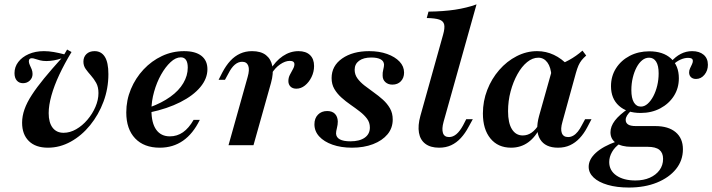

<svg xmlns="http://www.w3.org/2000/svg" viewBox="-20 -661 3242 874"><path d="M198.4 11.3Q141.9 11.3 111.3 -19Q80.6 -49.2 80.6 -102.4Q80.6 -132.3 91.5 -163.3Q102.4 -194.4 125 -229Q147.6 -263.7 181 -304.4Q214.5 -345.2 259.7 -395.2Q243.5 -389.5 225.4 -386.3Q207.3 -383.1 191.1 -383.1Q175 -383.1 162.5 -386.3Q150 -389.5 140.7 -392.7Q131.5 -396 125 -396Q117.7 -396 114.5 -392.3Q111.3 -388.7 111.3 -382.3Q111.3 -374.2 115.7 -364.9Q120.2 -355.6 124.2 -345.6Q128.2 -335.5 128.2 -324.2Q128.2 -306.5 115.7 -294.4Q103.2 -282.3 84.7 -282.3Q66.9 -282.3 56.5 -294.4Q46 -306.5 46 -328.2Q46 -356.5 63.3 -379Q80.6 -401.6 110.9 -414.9Q141.1 -428.2 179.8 -428.2Q201.6 -428.2 224.6 -424.2Q247.6 -420.2 272.6 -413.7L285.5 -435.5L305.6 -424.2Q273.4 -371 250 -321Q226.6 -271 214.1 -226.2Q201.6 -181.5 201.6 -146Q201.6 -103.2 219.4 -79.8Q237.1 -56.5 269.4 -56.5Q298.4 -56.5 326.6 -72.6Q354.8 -88.7 377.8 -115.7Q400.8 -142.7 414.5 -174.6Q428.2 -206.5 428.2 -237.1Q428.2 -265.3 417.7 -283.9Q407.3 -302.4 394 -317.3Q380.6 -332.3 370.2 -346.8Q359.7 -361.3 359.7 -380.6Q359.7 -401.6 373.4 -414.9Q387.1 -428.2 410.5 -428.2Q441.1 -428.2 457.3 -402.4Q473.4 -376.6 473.4 -323.4Q473.4 -258.1 451.2 -198.4Q429 -138.7 390.3 -91.1Q351.6 -43.5 302 -16.1Q252.4 11.3 198.4 11.3Z M707.3 11.3Q635.5 11.3 595.2 -31Q554.8 -73.4 554.8 -149.2Q554.8 -204.8 575.8 -255.2Q596.8 -305.6 633.5 -344.8Q670.2 -383.9 717.3 -406Q764.5 -428.2 817.7 -428.2Q869.4 -428.2 896.8 -406.9Q924.2 -385.5 924.2 -346Q924.2 -303.2 891.9 -264.5Q859.7 -225.8 800.8 -196Q741.9 -166.1 662.1 -149.2V-172.6Q716.9 -192.7 755.6 -220.6Q794.4 -248.4 814.5 -282.7Q834.7 -316.9 834.7 -353.2Q834.7 -376.6 826.6 -388.3Q818.5 -400 803.2 -400Q779.8 -400 756.5 -378.2Q733.1 -356.5 713.3 -321.4Q693.5 -286.3 681.5 -243.5Q669.4 -200.8 669.4 -159.7Q669.4 -100.8 691.1 -70.6Q712.9 -40.3 753.2 -40.3Q786.3 -40.3 812.9 -58.9Q839.5 -77.4 861.3 -115.3H889.5Q858.9 -52.4 813.3 -20.6Q767.7 11.3 707.3 11.3Z M1020.2 0 1107.3 -310.5Q1116.9 -343.5 1110.1 -361.7Q1103.2 -379.8 1082.3 -379.8Q1064.5 -379.8 1048.8 -366.5Q1033.1 -353.2 1019.4 -325.8L1004 -297.6H975L992.7 -332.3Q1008.9 -362.9 1028.6 -384.3Q1048.4 -405.6 1073 -416.9Q1097.6 -428.2 1127.4 -428.2Q1167.7 -428.2 1190.7 -410.1Q1213.7 -391.9 1219.8 -359.7Q1225.8 -327.4 1213.7 -283.9L1133.9 0ZM1329 -257.3Q1312.1 -257.3 1302.4 -266.9Q1292.7 -276.6 1292.7 -291.9Q1292.7 -307.3 1299.6 -320.6Q1306.5 -333.9 1313.3 -346Q1320.2 -358.1 1320.2 -368.5Q1320.2 -383.9 1299.2 -383.9Q1278.2 -383.9 1254.8 -367.7Q1231.5 -351.6 1215.3 -324.2L1208.9 -341.1Q1233.9 -383.1 1267.3 -405.6Q1300.8 -428.2 1338.7 -428.2Q1372.6 -428.2 1391.1 -410.5Q1409.7 -392.7 1409.7 -360.5Q1409.7 -333.9 1398 -310.1Q1386.3 -286.3 1368.1 -271.8Q1350 -257.3 1329 -257.3Z M1582.3 11.3Q1532.3 11.3 1493.5 -2.4Q1454.8 -16.1 1433.1 -39.9Q1411.3 -63.7 1411.3 -95.2Q1411.3 -122.6 1427.4 -139.1Q1443.5 -155.6 1469.4 -155.6Q1491.9 -155.6 1504.4 -143.1Q1516.9 -130.6 1517.7 -108.1Q1517.7 -93.5 1513.7 -78.2Q1509.7 -62.9 1509.7 -53.2Q1510.5 -35.5 1527 -26.6Q1543.5 -17.7 1575 -17.7Q1616.9 -17.7 1640.3 -34.3Q1663.7 -50.8 1663.7 -80.6Q1663.7 -103.2 1650.8 -120.6Q1637.9 -137.9 1618.1 -153.2Q1598.4 -168.5 1576.2 -183.9Q1554 -199.2 1534.3 -216.9Q1514.5 -234.7 1502 -256Q1489.5 -277.4 1489.5 -305.6Q1489.5 -361.3 1537.5 -394.8Q1585.5 -428.2 1660.5 -428.2Q1706.5 -428.2 1742.3 -415.3Q1778.2 -402.4 1798.8 -380.6Q1819.4 -358.9 1819.4 -330.6Q1819.4 -306.5 1804.8 -291.1Q1790.3 -275.8 1766.1 -275.8Q1746.8 -275.8 1734.3 -287.1Q1721.8 -298.4 1721.8 -316.9Q1721 -329.8 1724.6 -344Q1728.2 -358.1 1728.2 -366.9Q1727.4 -383.1 1712.5 -391.1Q1697.6 -399.2 1670.2 -399.2Q1634.7 -399.2 1614.5 -384.3Q1594.4 -369.4 1594.4 -343.5Q1594.4 -321.8 1606.9 -304.4Q1619.4 -287.1 1639.1 -271.8Q1658.9 -256.5 1681 -240.7Q1703.2 -225 1723 -207.3Q1742.7 -189.5 1755.2 -167.7Q1767.7 -146 1767.7 -116.9Q1767.7 -78.2 1744 -49.6Q1720.2 -21 1678.2 -4.8Q1636.3 11.3 1582.3 11.3Z M1979 11.3Q1939.5 11.3 1916.1 -6.5Q1892.7 -24.2 1887.1 -56.9Q1881.5 -89.5 1893.5 -133.1L1996.8 -502.4Q2005.6 -533.1 2002 -549.2Q1998.4 -565.3 1979.8 -571.8Q1961.3 -578.2 1922.6 -579L1930.6 -608.1Q1998.4 -608.9 2051.6 -616.9Q2104.8 -625 2149.2 -641.1L1999.2 -106.5Q1990.3 -74.2 1996.4 -55.6Q2002.4 -37.1 2024.2 -37.1Q2041.9 -37.1 2057.7 -50.4Q2073.4 -63.7 2087.9 -90.3L2102.4 -118.5H2132.3L2113.7 -84.7Q2097.6 -54 2077.8 -32.7Q2058.1 -11.3 2033.9 0Q2009.7 11.3 1979 11.3Z M2306.5 11.3Q2246.8 11.3 2212.5 -30.6Q2178.2 -72.6 2178.2 -144.4Q2178.2 -200.8 2198 -251.6Q2217.7 -302.4 2252.4 -342.3Q2287.1 -382.3 2331.9 -405.2Q2376.6 -428.2 2425 -428.2Q2465.3 -428.2 2501.2 -411.3Q2537.1 -394.4 2566.9 -362.1L2490.3 -314.5Q2487.9 -354.8 2471.8 -376.6Q2455.6 -398.4 2430.6 -398.4Q2404 -398.4 2379.4 -378.2Q2354.8 -358.1 2335.5 -323.4Q2316.1 -288.7 2304.4 -245.2Q2292.7 -201.6 2292.7 -154.8Q2292.7 -100.8 2310.5 -72.6Q2328.2 -44.4 2359.7 -44.4Q2381.5 -44.4 2400 -57.3Q2418.5 -70.2 2434.7 -96.8L2441.1 -85.5Q2418.5 -37.9 2384.7 -13.3Q2350.8 11.3 2306.5 11.3ZM2520.2 11.3Q2462.1 11.3 2438.7 -27Q2415.3 -65.3 2433.9 -133.1L2496.8 -356.5Q2537.1 -369.4 2570.2 -387.5Q2603.2 -405.6 2631.5 -430.6L2648.4 -408.1Q2636.3 -397.6 2627.8 -387.1Q2619.4 -376.6 2613.3 -362.9Q2607.3 -349.2 2601.6 -329L2540.3 -106.5Q2530.6 -73.4 2537.5 -55.2Q2544.4 -37.1 2566.1 -37.1Q2578.2 -37.1 2589.5 -43.5Q2600.8 -50 2610.5 -62.1Q2620.2 -74.2 2628.2 -90.3L2643.5 -118.5H2672.6L2653.2 -81.5Q2637.9 -52.4 2618.5 -31.9Q2599.2 -11.3 2575 0Q2550.8 11.3 2520.2 11.3Z M2842.7 192.7Q2787.9 192.7 2746.4 180.6Q2704.8 168.5 2682.3 147.2Q2659.7 125.8 2659.7 98.4Q2659.7 64.5 2692.3 34.7Q2725 4.8 2786.3 -16.9L2801.6 -7.3Q2779 8.1 2766.1 30.6Q2753.2 53.2 2753.2 76.6Q2753.2 115.3 2785.9 137.9Q2818.5 160.5 2872.6 160.5Q2909.7 160.5 2937.9 148Q2966.1 135.5 2982.3 113.3Q2998.4 91.1 2998.4 62.1Q2998.4 34.7 2981.5 21Q2964.5 7.3 2928.2 7.3H2854Q2809.7 7.3 2784.3 -10.1Q2758.9 -27.4 2758.9 -58.9Q2758.9 -85.5 2779 -112.1Q2799.2 -138.7 2841.9 -167.7L2854.8 -158.9Q2840.3 -145.2 2834.3 -135.1Q2828.2 -125 2828.2 -115.3Q2828.2 -101.6 2839.1 -94.4Q2850 -87.1 2875 -87.1H2962.9Q3022.6 -87.1 3055.6 -59.3Q3088.7 -31.5 3088.7 18.5Q3088.7 69.4 3057.3 108.5Q3025.8 147.6 2970.2 170.2Q2914.5 192.7 2842.7 192.7ZM2896 -146.8Q2833.9 -146.8 2797.6 -179.4Q2761.3 -212.1 2761.3 -268.5Q2761.3 -314.5 2784.3 -350.4Q2807.3 -386.3 2846.8 -406.9Q2886.3 -427.4 2935.5 -427.4Q2998.4 -427.4 3034.3 -394.8Q3070.2 -362.1 3070.2 -304.8Q3070.2 -259.7 3047.6 -224.2Q3025 -188.7 2985.5 -167.7Q2946 -146.8 2896 -146.8ZM2897.6 -175.8Q2913.7 -175.8 2928.2 -188.7Q2942.7 -201.6 2954 -223Q2965.3 -244.4 2971.8 -271.4Q2978.2 -298.4 2978.2 -327.4Q2978.2 -362.1 2966.9 -380.2Q2955.6 -398.4 2934.7 -398.4Q2917.7 -398.4 2903.2 -386.7Q2888.7 -375 2877.8 -354.4Q2866.9 -333.9 2860.5 -307.3Q2854 -280.6 2854 -250.8Q2854 -214.5 2865.3 -195.2Q2876.6 -175.8 2897.6 -175.8ZM3148.4 -301.6Q3133.9 -301.6 3125.4 -309.7Q3116.9 -317.7 3116.9 -331.5Q3116.9 -341.1 3121.4 -350.4Q3125.8 -359.7 3129.8 -368.1Q3133.9 -376.6 3133.9 -383.1Q3133.9 -391.1 3128.6 -394.4Q3123.4 -397.6 3112.1 -397.6Q3095.2 -397.6 3077.4 -389.5Q3059.7 -381.5 3044.4 -366.9L3034.7 -379.8Q3054.8 -403.2 3079 -415.7Q3103.2 -428.2 3130.6 -428.2Q3163.7 -428.2 3183.1 -411.7Q3202.4 -395.2 3202.4 -366.1Q3202.4 -339.5 3186.7 -320.6Q3171 -301.6 3148.4 -301.6Z"/></svg>

Font: Playfair 5pt SemiExpanded Light
Style: Bold Italic
Weight: 700
Italic angle: -15.6°
Version: Version 2.001;gftools[0.9.30]